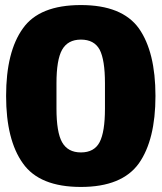

<svg xmlns="http://www.w3.org/2000/svg" viewBox="-20 -720 633 752"><path d="M296.9 -700.2Q458 -700.2 523.9 -608.9Q588.9 -516.6 588.9 -344.2Q588.9 -172.4 523.9 -80.1Q457.5 12.2 296.9 12.2Q134.8 12.2 69.8 -80.1Q3.9 -171.9 3.9 -344.2Q3.9 -517.6 69.8 -608.9Q134.3 -700.2 296.9 -700.2ZM296.9 -564.9Q245.6 -564.9 223.1 -524.9Q201.2 -485.8 201.2 -394V-294.9Q201.2 -202.1 223.1 -163.1Q245.6 -123 296.9 -123Q349.1 -123 370.1 -163.1Q391.1 -203.1 391.1 -294.9V-394Q391.1 -485.8 370.1 -525.9Q348.6 -564.9 296.9 -564.9Z"/></svg>

Font: Archivo-RBTV
Style: Regular
Weight: 500
Designer: Hector Gatti
Foundry: Hector Gatti
Version: ""